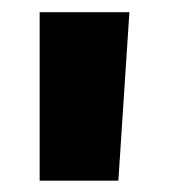

<svg xmlns="http://www.w3.org/2000/svg" viewBox="-20 -712 283 322"><path d="M46.5 -691.5H197L178.5 -409H46.5Z"/></svg>

Font: Overused Grotesk ExtraBold
Style: Regular
Weight: 800
Version: Version 0.004